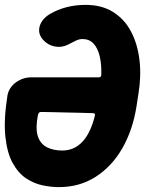

<svg xmlns="http://www.w3.org/2000/svg" viewBox="-20 -727 596 787"><path d="M221 40Q189.6 40 154.2 32.6Q118.8 25.2 86.8 3.9Q54.8 -17.4 31.9 -58.8Q9 -100.2 1.9 -168Q-5.2 -235.8 10.6 -336.4Q17.4 -369.6 45.8 -389.8Q74.2 -410 108 -410H384.8Q394.8 -410 395.2 -420Q396.6 -463.6 388.6 -496.8Q380.6 -530 363.3 -548.5Q346 -567 318 -567Q304 -567 289.7 -559.8Q275.4 -552.6 258.8 -544Q231.8 -530.8 203.9 -536.6Q176 -542.4 157.8 -562.6L155.8 -564.6Q134.2 -589.8 142.7 -619.4Q151.2 -649 183.4 -668.8Q248 -707 331 -707Q396.8 -707 443.3 -678Q489.8 -649 516.7 -598.4Q543.6 -547.8 551.6 -482Q559.6 -416.2 547.4 -342.2L539.4 -290.2Q524.2 -194.2 481.6 -119.7Q439 -45.2 372.7 -2.6Q306.4 40 221 40ZM135.4 -255Q124.8 -201.2 134.9 -169.4Q145 -137.6 171.6 -123.8Q198.2 -110 235 -110Q284.4 -110 318 -146.2Q351.6 -182.4 368.6 -251.6Q372.4 -263.2 360.2 -263.2Q335.4 -264.2 307.2 -264.7Q279 -265.2 252.2 -265.9Q225.4 -266.6 202.8 -267.1Q180.2 -267.6 165.8 -267.8Q151.4 -268 148.4 -268Q138.4 -268.8 135.4 -255Z"/></svg>

Font: Winky Sans
Style: Italic
Weight: 400
Italic angle: -8.97852°
Designer: Simon Atzbach
Foundry: typofactur
Version: Version 1.205